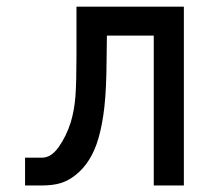

<svg xmlns="http://www.w3.org/2000/svg" viewBox="-20 -570 640 590"><path d="M57 -85.5H109.5Q137 -85.5 160.2 -118Q183.5 -150.5 197.5 -194.5Q208.5 -231 211.8 -274.2Q215 -317.5 215 -397.5V-549.5H545V0H452.5V-460.5H308.5L307.5 -383Q307 -299 301 -243.5Q295 -188 282.5 -145Q261 -70.5 212 -32Q190 -14.5 166 -7.2Q142 0 106 0H57Z"/></svg>

Font: JuliaMono Medium
Style: Regular
Weight: 500
Monospace: yes
Designer: cormullion
Foundry: corm
Version: Version 0.054; ttfautohint (v1.8.4)